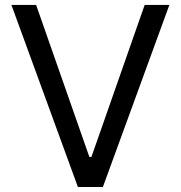

<svg xmlns="http://www.w3.org/2000/svg" viewBox="-20 -747 722 767"><path d="M124.3 -727.3H25.6L291.2 0H391L656.6 -727.3H557.9L345.2 -120H337Z"/></svg>

Font: Margiela Sans Text
Style: Regular
Weight: 400
Designer: Stefan Endress, Andreas Faust
Version: Version 1.100;FEAKit 1.0